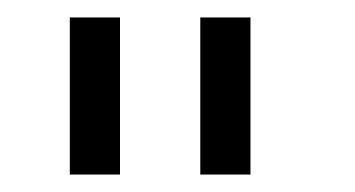

<svg xmlns="http://www.w3.org/2000/svg" viewBox="-20 -740 407 220"><path d="M60 -540V-720H117.5V-540ZM209.5 -540V-720H267V-540Z"/></svg>

Font: Manrope ExtraLight Light
Style: Regular
Weight: 300
Version: Version 4.504